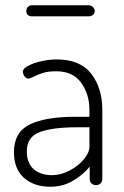

<svg xmlns="http://www.w3.org/2000/svg" viewBox="-20 -704 471 730"><path d="M369 -286V-22Q369 -13 362 -6.5Q355 0 345 0Q335 0 328 -6.5Q321 -13 321 -22V-70Q292 -36 254.5 -15Q217 6 171 6Q110 6 71.5 -27.5Q33 -61 33 -126Q33 -201 92.5 -230.5Q152 -260 266 -260H320V-286Q320 -346 288.5 -389.5Q257 -433 194 -433Q165 -433 146 -427.5Q127 -422 107 -412Q93 -405 89 -405Q79 -405 73 -414Q67 -423 67 -432Q67 -443 86.5 -453.5Q106 -464 136 -471Q166 -478 196 -478Q285 -478 327 -423.5Q369 -369 369 -286ZM82 -128Q82 -83 108.5 -60.5Q135 -38 178 -38Q211 -38 244.5 -55.5Q278 -73 299 -98.5Q320 -124 320 -146V-220H271Q181 -220 131.5 -202Q82 -184 82 -128ZM101 -684H318Q326 -684 333 -677.5Q340 -671 340 -662Q340 -653 333.5 -647.5Q327 -642 318 -642H101Q91 -642 85.5 -647.5Q80 -653 80 -662Q80 -671 86 -677.5Q92 -684 101 -684Z"/></svg>

Font: Dosis
Style: Regular
Weight: 400
Designer: Edgar Tolentino, Pablo Impallari, Igino Marini
Foundry: Edgar Tolentino, Pablo Impallari, Igino Marini
Version: Version 1.007;Glyphs 3.1.1 (3134)